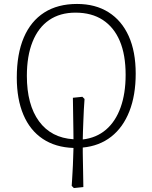

<svg xmlns="http://www.w3.org/2000/svg" viewBox="-20 -735 772 972"><path d="M354 217 343 206Q344 191 345 174.5Q346 158 347 140Q348 122 349 102Q350 82 350.5 60Q351 38 352 14Q261 11 196.5 -32Q132 -75 98.5 -154Q65 -233 65 -342Q65 -462 100.5 -545Q136 -628 204 -671.5Q272 -715 370 -715Q463 -715 529.5 -673Q596 -631 631.5 -552.5Q667 -474 667 -362Q667 -253 635 -171.5Q603 -90 543 -43Q483 4 399 12Q399 25 399 36.5Q399 48 399.5 67.5Q400 87 400.5 121Q401 155 402 212ZM399 -29Q468 -37 516.5 -78.5Q565 -120 590.5 -191Q616 -262 616 -356Q616 -458 586.5 -527.5Q557 -597 500.5 -634Q444 -671 362 -671Q284 -671 229 -633.5Q174 -596 145 -524Q116 -452 116 -351Q116 -205 177.5 -121Q239 -37 352 -30Q352 -52 351.5 -77.5Q351 -103 350.5 -142Q350 -181 349 -240L397 -245L408 -234Q406 -209 404.5 -180.5Q403 -152 402 -123Q401 -94 400 -70Q399 -46 399 -29Z"/></svg>

Font: Literata ExtraLight
Style: Regular
Weight: 250
Designer: Latin by Veronika Burian and Jose Scaglione. Greek by Irene Vlachou. Cyrillic by Vera Evstafieva.
Foundry: TypeTogether
Version: Version 3.103;gftools[0.9.29]